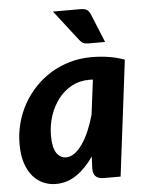

<svg xmlns="http://www.w3.org/2000/svg" viewBox="-53 -777 632 827"><g transform="rotate(-5 263.0 -363.5)"><path d="M14 0ZM435.5 0H362Q349 0 340.2 -3.5Q331.5 -7 326.2 -13Q321 -19 319 -27Q317 -35 317 -44.5L319 -97Q286 -48.5 245.2 -20.5Q204.5 7.5 155.5 7.5Q127 7.5 101.2 -3.8Q75.5 -15 56 -37.8Q36.5 -60.5 25.2 -95.2Q14 -130 14 -176.5Q14 -223 25.5 -266.8Q37 -310.5 58.5 -349Q80 -387.5 110.8 -419.8Q141.5 -452 179.2 -475Q217 -498 261.2 -510.8Q305.5 -523.5 354.5 -523.5Q390.5 -523.5 426.5 -518.2Q462.5 -513 497.5 -500ZM210 -103Q228.5 -103 246.8 -116.5Q265 -130 281 -153.5Q297 -177 310.5 -208.5Q324 -240 334 -276.5L353 -426.5Q348 -427 343.5 -427Q339 -427 335 -427Q295 -427 261.5 -409Q228 -391 203.8 -360Q179.5 -329 165.8 -288Q152 -247 152 -201.5Q152 -149.5 168 -126.2Q184 -103 210 -103ZM326 -733.5Q345.5 -733.5 354.8 -726.5Q364 -719.5 369.5 -705.5L419.5 -583.5H347.5Q333 -583.5 324.8 -587.8Q316.5 -592 308.5 -602.5L207 -733.5Z"/></g></svg>

Font: Lato Heavy
Style: Italic
Weight: 800
Italic angle: -7°
Designer: Lukasz Dziedzic
Foundry: tyPoland Lukasz Dziedzic
Version: Version 2.007; 2014-02-27